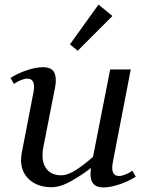

<svg xmlns="http://www.w3.org/2000/svg" viewBox="-20 -804 640 840"><path d="M433 16Q404 16 390 2Q376 -12 376 -42Q376 -48 376.5 -55Q377 -62 378 -69Q338 -38 291 -11.5Q244 15 206 15Q145 15 108.5 -18Q72 -51 72 -104Q72 -111 73 -119Q74 -127 75 -134L126 -398Q129 -413 129 -424Q129 -460 99 -460Q88 -460 71.5 -453.5Q55 -447 41 -437L26 -463Q59 -484 98.5 -497Q138 -510 167 -510Q187 -510 199.5 -504Q212 -498 218 -485.5Q224 -473 224 -453Q224 -446 223.5 -438.5Q223 -431 221 -422L170 -162Q168 -152 167 -143Q166 -134 166 -125Q166 -84 187.5 -60.5Q209 -37 247 -37Q277 -37 315 -62Q353 -87 387 -118L462 -500H552L474 -96Q471 -81 471 -70Q471 -34 501 -34Q512 -34 528.5 -40.5Q545 -47 559 -57L574 -31Q541 -10 501.5 3Q462 16 433 16ZM320 -582 286 -610 411 -784 472 -734Z"/></svg>

Font: Wittgenstein
Style: Italic
Weight: 400
Italic angle: -11°
Designer: Jörg Drees
Foundry: Jörg Drees
Version: Version 1.500